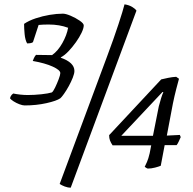

<svg xmlns="http://www.w3.org/2000/svg" viewBox="-20 -772 889 885"><path d="M94 -286Q84 -286 69.5 -291.5Q55 -297 42.5 -305Q30 -313 26 -319Q29 -330 34 -335Q39 -340 41 -341Q55 -338 73 -336Q91 -334 108 -334Q138 -334 170.5 -337.5Q203 -341 219 -346Q225 -350 234 -368.5Q243 -387 250.5 -407Q258 -427 258 -435Q258 -449 223 -465Q188 -481 131 -491Q132 -495 136.5 -504.5Q141 -514 146 -519L220 -518Q247 -537 267.5 -573.5Q288 -610 294 -644Q254 -659 204 -659Q191 -659 179.5 -658.5Q168 -658 158 -657L132 -578Q126 -572 105 -572Q96 -588 93.5 -614.5Q91 -641 91 -662Q113 -677 144.5 -687.5Q176 -698 209 -703.5Q242 -709 270 -709Q283 -709 305.5 -699.5Q328 -690 347 -677Q366 -664 366 -655Q366 -642 356 -621Q346 -600 330 -577.5Q314 -555 296 -536Q278 -517 261 -508L260 -506Q323 -484 323 -445Q323 -433 315.5 -414Q308 -395 297 -375Q286 -355 275 -339.5Q264 -324 258 -319Q241 -307 194 -296.5Q147 -286 94 -286ZM306 93Q292 93 278 87.5Q264 82 255 76L474 -513Q505 -596 526 -660Q547 -724 554 -752Q574 -749 588.5 -740.5Q603 -732 609 -723ZM662 5Q659 5 654.5 2Q650 -1 647 -3Q651 -11 657.5 -25.5Q664 -40 670 -66L677 -102H499Q491 -114 487 -124.5Q483 -135 483 -149L723 -406Q735 -409 754.5 -413Q774 -417 792 -418L805 -409Q801 -395 792.5 -362Q784 -329 777 -295L749 -147L809 -150L813 -140Q809 -131 804 -120Q799 -109 794 -103H739L721 -8Q712 -4 694.5 0.5Q677 5 662 5ZM539 -146H685L712 -282Q717 -301 722.5 -319Q728 -337 733 -347L729 -348Z"/></svg>

Font: Texturina 72pt 72pt Light
Style: Italic
Weight: 300
Italic angle: -11°
Designer: Guillermo Torres Carreño
Foundry: Omnibus-Type
Version: Version 1.002; ttfautohint (v1.8.3)